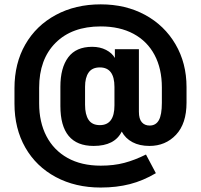

<svg xmlns="http://www.w3.org/2000/svg" viewBox="-20 -718 913 874"><path d="M45.9 -246.1V-316.4Q45.9 -429.7 95.2 -515.6Q144.5 -601.6 233.9 -649.9Q323.2 -698.2 438.5 -698.2Q551.8 -698.2 640.1 -650.4Q728.5 -602.5 778.8 -516.6Q829.1 -430.7 829.1 -321.3V-251Q829.1 -155.3 781.2 -104.5Q733.4 -53.7 660.2 -53.7Q615.2 -53.7 583 -70.8Q550.8 -87.9 534.2 -119.1Q502 -53.7 406.2 -53.7Q254.9 -53.7 254.9 -235.4V-323.2Q254.9 -409.2 290.5 -457Q326.2 -504.9 399.4 -504.9Q435.5 -504.9 462.9 -490.7Q490.2 -476.6 502.9 -454.1V-494.1H612.3V-209Q612.3 -176.8 625.5 -161.6Q638.7 -146.5 661.1 -146.5Q689.5 -146.5 703.1 -170.9Q716.8 -195.3 716.8 -250V-320.3Q716.8 -405.3 683.6 -467.8Q650.4 -530.3 587.9 -564Q525.4 -597.7 438.5 -597.7Q307.6 -597.7 232.9 -522.9Q158.2 -448.2 158.2 -318.4V-247.1Q158.2 -162.1 191.4 -98.1Q224.6 -34.2 287.6 1Q350.6 36.1 438.5 36.1Q498 36.1 545.9 23.4Q593.8 10.7 644.5 -14.6L689.5 70.3Q631.8 104.5 571.3 120.1Q510.7 135.7 438.5 135.7Q323.2 135.7 233.9 87.9Q144.5 40 95.2 -46.4Q45.9 -132.8 45.9 -246.1ZM501 -238.3V-322.3Q501 -411.1 434.6 -411.1Q399.4 -411.1 383.3 -387.7Q367.2 -364.3 367.2 -323.2V-241.2Q367.2 -196.3 383.3 -172.4Q399.4 -148.4 434.6 -148.4Q501 -148.4 501 -238.3Z"/></svg>

Font: Altinn-DIN Exp
Style: DINExp-Bold
Weight: 700
Width: 7
Designer: Charles Nix
Foundry: Altinn
Version: Version 2.00